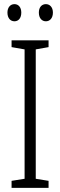

<svg xmlns="http://www.w3.org/2000/svg" viewBox="-20 -909 291 929"><path d="M16 -848C16 -822 30 -806 50 -806C69 -806 83 -821 83 -848C83 -874 69 -889 50 -889C30 -889 16 -873 16 -848ZM168 -848C168 -822 182 -806 202 -806C221 -806 236 -821 236 -848C236 -874 221 -889 202 -889C182 -889 168 -874 168 -848ZM215 0V-34L153 -44V-670L215 -681V-714H36V-681L99 -670V-44L36 -34V0Z"/></svg>

Font: Noto Sans Lao Looped ExtraCondensed Light
Style: Regular
Weight: 300
Width: 2
Designer: Mark Frömberg, Ben Mitchell
Foundry: The Fontpad Ltd
Version: Version 1.002